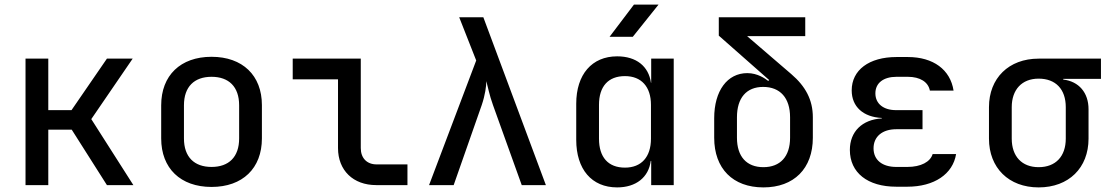

<svg xmlns="http://www.w3.org/2000/svg" viewBox="-20 -805 4840 835"><path d="M190 0V-241H292L445 0H560L377 -287L557 -550H445L291 -326H190V-550H91V0Z M900 8C1035 8 1119 -73 1119 -203V-348C1119 -477 1035 -558 900 -558C765 -558 681 -477 681 -347V-203C681 -73 765 8 900 8ZM900 -79C825 -79 780 -122 780 -203V-347C780 -428 825 -471 900 -471C975 -471 1020 -428 1020 -347V-203C1020 -122 975 -79 900 -79Z M1752 0V-90H1618C1576 -90 1549 -117 1549 -161V-550H1253V-460H1450V-161C1450 -64 1516 0 1616 0Z M1953 0 2075 -348C2090 -392 2095 -431 2095 -452C2101 -431 2108 -392 2124 -348L2249 0H2354L2082 -730H1977L2051 -542L1846 0Z M2737 -785 2631 -645H2732L2844 -785ZM2812 -445H2811C2801 -517 2747 -560 2664 -560C2554 -560 2486 -481 2486 -354V-197C2486 -69 2553 10 2664 10C2746 10 2801 -34 2810 -105H2812V0H2910V-550H2812ZM2698 -76C2625 -76 2585 -121 2585 -202V-349C2585 -429 2625 -474 2698 -474C2769 -474 2811 -428 2811 -349V-202C2811 -122 2769 -76 2698 -76Z M3300 10C3433 10 3515 -72 3515 -206V-295C3515 -371 3483 -430 3421 -483L3229 -648H3482V-730H3106V-650L3325 -457L3321 -453C3308 -463 3275 -487 3230 -487C3143 -487 3086 -410 3086 -291V-206C3086 -72 3167 10 3300 10ZM3300 -78C3227 -78 3185 -124 3185 -206V-295C3185 -379 3226 -427 3299 -427C3373 -427 3416 -379 3416 -295V-206C3416 -124 3373 -78 3300 -78Z M3926 7C4043 7 4124 -48 4138 -135H4036C4026 -101 3985 -79 3926 -79H3878C3817 -79 3779 -109 3779 -160C3779 -211 3817 -243 3878 -243H3992V-326H3877C3822 -326 3787 -354 3787 -399C3787 -444 3822 -471 3879 -471H3928C3982 -471 4017 -448 4024 -411H4127C4113 -502 4039 -557 3928 -557H3879C3759 -557 3684 -500 3684 -412C3684 -341 3734 -296 3815 -292V-290C3729 -285 3676 -232 3676 -153C3676 -54 3753 7 3878 7Z M4768 -550H4497C4367 -550 4281 -465 4281 -339V-202C4281 -75 4367 10 4497 10C4628 10 4714 -75 4714 -202V-330C4714 -402 4672 -451 4604 -459V-462H4768ZM4615 -202C4615 -125 4571 -78 4497 -78C4424 -78 4380 -125 4380 -202V-339C4380 -415 4424 -463 4497 -463C4571 -463 4615 -417 4615 -339Z"/></svg>

Font: Tekne LDO Medium
Style: Regular
Weight: 500
Monospace: yes
Designer: Alessio Laiso, Mario Rullo, Paolo Rosset
Foundry: Alessio Laiso
Version: Version 1.000;hotconv 1.0.109;makeotfexe 2.5.65596